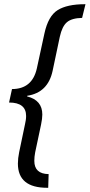

<svg xmlns="http://www.w3.org/2000/svg" viewBox="-20 -734 426 912"><path d="M209 158 211 93Q143 92 143 30Q143 11 147 -10L175 -142Q181 -171 181 -190Q181 -258 109 -276V-279Q208 -294 230 -398L264 -559Q275 -609 298 -628.5Q321 -648 370 -649L386 -714H383Q299 -714 254 -686Q209 -658 191 -575L155 -409Q133 -311 37 -311L23 -247Q104 -247 104 -183Q104 -173 102.5 -163.5Q101 -154 99 -145L71 -11Q65 18 65 43Q65 158 204 158Z"/></svg>

Font: Noto Sans Display Condensed
Style: Italic
Weight: 400
Width: 3
Designer: Monotype Design team
Foundry: Monotype Imaging Inc.
Version: 1.000